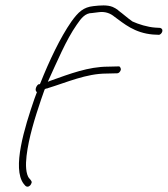

<svg xmlns="http://www.w3.org/2000/svg" viewBox="-20 -675 632 723"><path d="M110 -304C72 -194 25 -41 69 17C73 22 77 28 83 28C91 28 97 21 99 13C100 10 99 8 97 5L91 -3H90C77 -20 76 -54 80 -88C88 -156 111 -230 135 -301L148 -338C150 -340 152 -342 159 -342V-343H160C232 -365 305 -398 381 -398L422 -399C427 -399 433 -405 435 -412C436 -417 432 -425 428 -425L387 -424C313 -424 243 -397 170 -371L160 -367C195 -443 229 -525 269 -582C286 -607 301 -626 327 -626L351 -629C378 -633 398 -623 411 -612C447 -586 486 -551 556 -545L577 -544C582 -543 589 -549 591 -556C593 -563 590 -568 583 -570L565 -571C535 -573 501 -584 479 -594C460 -607 442 -624 426 -635V-636C418 -642 411 -646 404 -649C384 -657 358 -655 332 -652C294 -648 275 -630 249 -594C207 -534 165 -445 132 -362L130 -358H126C118 -355 110 -337 117 -330L119 -328ZM98 0H97ZM327 -626Z"/></svg>

Font: Stray Cat
Style: LtCnObl
Weight: 300
Version: Version 1.0